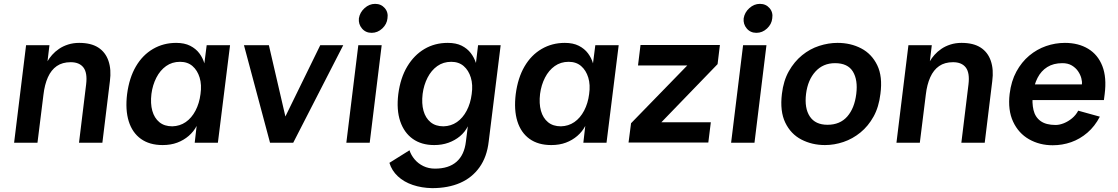

<svg xmlns="http://www.w3.org/2000/svg" viewBox="-20 -739 5787 994"><path d="M53 0 115 -505H236L226 -422Q235 -438 250 -455Q265 -472 285.5 -486Q306 -500 332.5 -508.5Q359 -517 390 -517Q451 -517 488.5 -493Q526 -469 541.5 -424Q557 -379 549 -319L510 0H389L426 -303Q433 -362 412 -389.5Q391 -417 346 -417Q303 -417 274 -397Q245 -377 228 -339Q211 -301 205 -249L174 0Z M822 12Q754 12 709.5 -20Q665 -52 646.5 -111Q628 -170 638 -252Q649 -336 683.5 -395Q718 -454 772 -485.5Q826 -517 892 -517Q935 -517 964.5 -502Q994 -487 1012 -463Q1030 -439 1038 -411L1050 -505H1171L1108 0H988L998 -87Q983 -58 957 -35.5Q931 -13 897.5 -0.5Q864 12 822 12ZM872 -85Q911 -86 941.5 -107Q972 -128 992 -166Q1012 -204 1018 -252Q1025 -300 1013.5 -337.5Q1002 -375 976.5 -397Q951 -419 912 -419Q871 -419 840 -397Q809 -375 789.5 -337Q770 -299 764 -253Q758 -203 768.5 -165.5Q779 -128 805 -106.5Q831 -85 872 -85Z M1243 -505H1372L1489 0H1378ZM1757 -505 1498 0H1391L1638 -505Z M1904 -569Q1873 -569 1854 -591.5Q1835 -614 1838 -644Q1843 -675 1867.5 -697Q1892 -719 1922 -719Q1953 -719 1972 -697Q1991 -675 1986 -644Q1983 -614 1959 -591.5Q1935 -569 1904 -569ZM1773 0 1835 -505H1956L1894 0Z M2392 -6 2402 -85Q2387 -55 2361 -33.5Q2335 -12 2301.5 0Q2268 12 2228 12Q2162 12 2117 -20Q2072 -52 2052 -111Q2032 -170 2042 -252Q2053 -336 2088.5 -395Q2124 -454 2177.5 -485.5Q2231 -517 2298 -517Q2341 -517 2370 -502.5Q2399 -488 2417 -464.5Q2435 -441 2444 -413L2455 -505H2572L2510 -6Q2501 73 2462.5 127Q2424 181 2362 208Q2300 235 2217 235Q2163 234 2117 218.5Q2071 203 2039.5 173.5Q2008 144 1996 104L2100 39Q2108 64 2126.5 86Q2145 108 2172 121Q2199 134 2232 134Q2303 134 2343.5 98.5Q2384 63 2392 -6ZM2276 -85Q2315 -86 2345.5 -107Q2376 -128 2396 -166Q2416 -204 2422 -252Q2429 -300 2417.5 -337.5Q2406 -375 2380.5 -397Q2355 -419 2316 -419Q2275 -419 2244 -397Q2213 -375 2193.5 -337Q2174 -299 2168 -253Q2162 -203 2172.5 -165.5Q2183 -128 2209 -106.5Q2235 -85 2276 -85Z M2834 12Q2766 12 2721.5 -20Q2677 -52 2658.5 -111Q2640 -170 2650 -252Q2661 -336 2695.5 -395Q2730 -454 2784 -485.5Q2838 -517 2904 -517Q2947 -517 2976.5 -502Q3006 -487 3024 -463Q3042 -439 3050 -411L3062 -505H3183L3120 0H3000L3010 -87Q2995 -58 2969 -35.5Q2943 -13 2909.5 -0.5Q2876 12 2834 12ZM2884 -85Q2923 -86 2953.5 -107Q2984 -128 3004 -166Q3024 -204 3030 -252Q3037 -300 3025.5 -337.5Q3014 -375 2988.5 -397Q2963 -419 2924 -419Q2883 -419 2852 -397Q2821 -375 2801.5 -337Q2782 -299 2776 -253Q2770 -203 2780.5 -165.5Q2791 -128 2817 -106.5Q2843 -85 2884 -85Z M3234 -1 3247 -101 3538 -400H3283L3296 -506H3707L3695 -407L3404 -106H3660L3647 -1Z M3896 -569Q3865 -569 3846 -591.5Q3827 -614 3830 -644Q3835 -675 3859.5 -697Q3884 -719 3914 -719Q3945 -719 3964 -697Q3983 -675 3978 -644Q3975 -614 3951 -591.5Q3927 -569 3896 -569ZM3765 0 3827 -505H3948L3886 0Z M4251 12Q4184 12 4129 -16.5Q4074 -45 4045.5 -104Q4017 -163 4028 -253Q4036 -321 4064 -370.5Q4092 -420 4132.5 -453Q4173 -486 4221 -501.5Q4269 -517 4316 -517Q4384 -517 4438.5 -488.5Q4493 -460 4521.5 -401.5Q4550 -343 4538 -253Q4530 -185 4502.5 -135.5Q4475 -86 4434.5 -53Q4394 -20 4346.5 -4Q4299 12 4251 12ZM4264 -93Q4329 -93 4366.5 -136Q4404 -179 4413 -253Q4422 -325 4395.5 -368.5Q4369 -412 4303 -412Q4241 -412 4201.5 -368.5Q4162 -325 4153 -253Q4144 -179 4172.5 -136Q4201 -93 4264 -93Z M4621 0 4683 -505H4804L4794 -422Q4803 -438 4818 -455Q4833 -472 4853.5 -486Q4874 -500 4900.5 -508.5Q4927 -517 4958 -517Q5019 -517 5056.5 -493Q5094 -469 5109.5 -424Q5125 -379 5117 -319L5078 0H4957L4994 -303Q5001 -362 4980 -389.5Q4959 -417 4914 -417Q4871 -417 4842 -397Q4813 -377 4796 -339Q4779 -301 4773 -249L4742 0Z M5430 13Q5362 13 5307.5 -18Q5253 -49 5225 -109Q5197 -169 5207 -253Q5215 -319 5242 -368.5Q5269 -418 5308.5 -451Q5348 -484 5395.5 -500.5Q5443 -517 5493 -517Q5563 -517 5613.5 -486.5Q5664 -456 5687 -397Q5710 -338 5699 -252L5695 -221H5300L5310 -302H5581Q5583 -316 5578 -334.5Q5573 -353 5561 -370.5Q5549 -388 5529 -400Q5509 -412 5480 -412Q5434 -412 5402 -392Q5370 -372 5351.5 -336Q5333 -300 5327 -252Q5322 -206 5330.5 -169.5Q5339 -133 5367 -112.5Q5395 -92 5445 -92Q5465 -92 5487.5 -101Q5510 -110 5530 -126.5Q5550 -143 5562 -166L5674 -135Q5648 -85 5609.5 -52Q5571 -19 5525.5 -3Q5480 13 5430 13Z"/></svg>

Font: Inclusive Sans SemiBold
Style: Italic
Weight: 600
Italic angle: -7°
Designer: Olivia King
Foundry: Olivia King
Version: Version 2.004